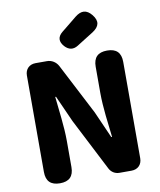

<svg xmlns="http://www.w3.org/2000/svg" viewBox="-104 -1085 973 1167"><g transform="rotate(-10 382.0 -501.5)"><path d="M677 -372V-660C677 -717 649 -745 592 -745C535 -745 507 -717 507 -660V-498C507 -409 522 -302 531 -223H526L453 -388L290 -703C276 -729 250 -745 221 -745H151C112 -745 86 -719 86 -680V-85C86 -28 114 0 171 0C228 0 256 -28 256 -85V-247C256 -337 241 -439 233 -522H238L311 -359L476 -37C488 -14 511 0 537 0H586H612C651 0 677 -26 677 -65ZM484 -844 524 -869C569 -898 576 -931 543 -972C512 -1010 479 -1012 440 -981L397 -946L345 -904C313 -878 312 -848 340 -817C364 -791 392 -786 422 -805Z"/></g></svg>

Font: GenSenRounded2 TW H
Style: Regular
Weight: 900
Version: Version 2.100;PS 2.1;hotconv 16.6.51;makeotf.lib2.5.65220 DE